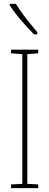

<svg xmlns="http://www.w3.org/2000/svg" viewBox="-20 -970 254 990"><path d="M37 0V-19L95 -22V-691L37 -695V-714H177V-695L121 -691V-22L177 -19V0ZM159 -820Q158 -822 172 -804V-793H155Q68 -882 30 -943V-950H62Q93 -898 159 -820Z"/></svg>

Font: Noto Sans Display Thin Cond
Style: Regular
Weight: 250
Width: 3
Designer: Monotype Design team
Foundry: Monotype Imaging Inc.
Version: Version 1.000